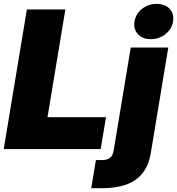

<svg xmlns="http://www.w3.org/2000/svg" viewBox="-21 -777 924 1001"><path d="M-1.5 0 119.1 -727.5H319.8L226.6 -166H531.7L503.9 0ZM660.6 -529.3H856.4L765.6 18.6Q754.9 85 722.2 125.7Q689.5 166.5 637 185.3Q584.5 204.1 514.2 204.1H454.6L479 57.6H509.3Q539.1 57.6 553.2 45.7Q567.4 33.7 571.8 6.3ZM765.1 -572.8Q722.2 -572.8 698 -599.1Q673.8 -625.5 680.2 -665Q686.5 -704.6 719.5 -730.7Q752.4 -756.8 795.9 -756.8Q839.4 -756.8 863.5 -730.7Q887.7 -704.6 881.3 -665Q875 -625.5 841.8 -599.1Q808.6 -572.8 765.1 -572.8Z"/></svg>

Font: Inter 24pt Black
Style: Italic
Weight: 900
Italic angle: -9.3988°
Designer: Rasmus Andersson
Foundry: rsms
Version: Version 4.001;git-66647c0bb